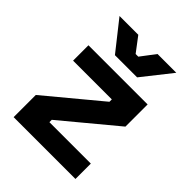

<svg xmlns="http://www.w3.org/2000/svg" viewBox="-200 -809 918 918"><g transform="rotate(45 259.0 -350.0)"><path d="M470 0H52V-150L324 -376V-392H62V-496H462V-346L190 -120V-104H470ZM68 -700H195L251 -626H269L325 -700H452L335 -552H185Z"/></g></svg>

Font: Rootstock Sans Headline
Style: Bold
Weight: 700
Designer: Florian Karsten
Foundry: Florian Karsten
Version: Version 2.000;FEAKit 1.0